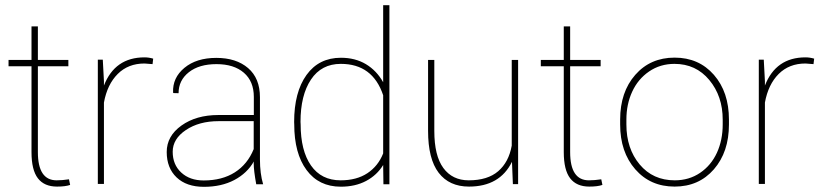

<svg xmlns="http://www.w3.org/2000/svg" viewBox="-20 -704 3147 735"><path d="M100.6 -603H125V-474.6H241.7V-450.2H125V-121.6Q125 -13.7 196.8 -13.7Q218.3 -13.7 244.1 -17.6L248.5 3.9Q230.5 10.3 198.2 10.3Q149.4 10.3 125 -21.5Q100.6 -53.2 100.6 -121.6V-450.2H12.7V-474.6H100.6Z M377.9 0H354.5V-475.6H373.5L377.9 -393.1V-376.5Q419.9 -484.4 533.2 -484.4Q549.8 -484.4 566.4 -479.5L564 -458.5L533.2 -460.9Q470.7 -460.9 430.7 -420.9Q390.6 -380.9 377.9 -311.5Z M815.9 -263.7H951.7V-333Q951.7 -392.6 913.6 -425.5Q875.5 -458.5 808.8 -458.5Q742.2 -458.5 702.9 -427.5Q663.6 -396.5 663.6 -347.2L643.6 -347.7L642.6 -350.1Q640.1 -406.2 686 -444.3Q731.9 -482.4 808.1 -482.4Q884.3 -482.4 929.7 -443.4Q975.1 -404.3 975.1 -332V-93.8Q975.1 -39.6 987.3 1.5H960.9Q951.2 -51.3 951.2 -79.6L951.7 -85.9Q926.3 -41 877 -14.9Q827.6 11.2 760.7 11.2Q693.8 11.2 656 -24.9Q618.2 -61 618.2 -122.1Q618.2 -183.1 674.6 -223.4Q731 -263.7 815.9 -263.7ZM759.8 -13.2Q830.1 -13.2 878.9 -44.2Q927.7 -75.2 951.2 -133.3V-240.2H816.9Q742.2 -240.2 691.7 -206.3Q641.1 -172.4 641.1 -123Q641.1 -73.7 673.8 -43.5Q706.5 -13.2 759.8 -13.2Z M1285.2 -482.9Q1339.8 -482.9 1380.9 -458.3Q1421.9 -433.6 1446.8 -389.2V-684.1H1470.7V1.5H1447.8L1446.8 -72.3Q1422.9 -33.2 1381.3 -11.2Q1339.8 10.7 1284.7 10.7Q1200.7 10.7 1153.6 -53Q1106.4 -116.7 1106.4 -228L1106 -236.8Q1106 -351.1 1153.3 -417Q1200.7 -482.9 1285.2 -482.9ZM1284.2 -13.7Q1345.2 -13.7 1386.5 -41Q1427.7 -68.4 1446.8 -116.7V-339.4Q1406.7 -459.5 1284.7 -459.5Q1210.4 -459.5 1170.4 -399.4Q1130.4 -339.4 1130.4 -237.3L1130.9 -228Q1130.9 -127.4 1170.4 -70.6Q1210 -13.7 1284.2 -13.7Z M1775.4 10.3Q1699.7 10.3 1659.2 -42.7Q1618.7 -95.7 1618.7 -203.1V-474.6H1642.6V-202.6Q1642.6 -107.9 1677.2 -60.8Q1711.9 -13.7 1774.4 -13.7Q1846.7 -13.7 1887.2 -48.6Q1927.7 -83.5 1939 -146.5V-474.6H1963.4V1H1943.4L1939.9 -84.5Q1893.1 10.3 1775.4 10.3Z M2138.2 -603H2162.6V-474.6H2279.3V-450.2H2162.6V-121.6Q2162.6 -13.7 2234.4 -13.7Q2255.9 -13.7 2281.7 -17.6L2286.1 3.9Q2268.1 10.3 2235.8 10.3Q2187 10.3 2162.6 -21.5Q2138.2 -53.2 2138.2 -121.6V-450.2H2050.3V-474.6H2138.2Z M2377.9 -246.1V-227.5Q2377.9 -135.3 2428.7 -74.5Q2479.5 -13.7 2563 -13.7Q2617.7 -13.7 2659.9 -42.2Q2702.1 -70.8 2724.4 -119.1Q2746.6 -167.5 2746.6 -227.5V-246.1Q2746.6 -335.9 2695.3 -397.7Q2644 -459.5 2562 -459.5Q2507.3 -459.5 2464.8 -430.4Q2422.4 -401.4 2400.1 -353Q2377.9 -304.7 2377.9 -246.1ZM2354 -227.5V-246.1Q2354 -351.6 2411.9 -417.5Q2469.7 -483.4 2562.5 -483.4Q2655.3 -483.4 2712.9 -417.5Q2770.5 -351.6 2770.5 -246.1V-227.5Q2770.5 -122.1 2712.9 -55.9Q2655.3 10.3 2562.5 10.3Q2469.7 10.3 2411.9 -55.9Q2354 -122.1 2354 -227.5Z M2908.2 0H2884.8V-475.6H2903.8L2908.2 -393.1V-376.5Q2950.2 -484.4 3063.5 -484.4Q3080.1 -484.4 3096.7 -479.5L3094.2 -458.5L3063.5 -460.9Q3001 -460.9 2960.9 -420.9Q2920.9 -380.9 2908.2 -311.5Z"/></svg>

Font: Yantramanav Thin
Style: Regular
Weight: 250
Version: Version 1.001;PS 1.0;hotconv 1.0.72;makeotf.lib2.5.5900; ttf